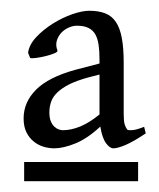

<svg xmlns="http://www.w3.org/2000/svg" viewBox="-20 -623 296 357"><path d="M251 -375Q228.5 -359.9 213.6 -353.5Q198.7 -347.2 190.9 -347.2Q184.1 -347.2 177 -356.9Q169.9 -366.7 166.5 -387.7Q143.1 -365.7 120.4 -356.4Q97.7 -347.2 81.1 -347.2Q71.3 -347.2 61.3 -350.1Q51.3 -353 43 -359.6Q34.7 -366.2 29.3 -376.7Q23.9 -387.2 23.9 -402.8Q23.9 -433.1 47.1 -456.3Q70.3 -479.5 120.1 -493.2L165 -504.9V-513.2Q165 -528.3 163.3 -539.8Q161.6 -551.3 157.2 -559.1Q152.8 -566.9 144.5 -571Q136.2 -575.2 123 -575.2Q115.7 -575.2 107.9 -571.8Q100.1 -568.4 94.2 -562.3Q88.4 -556.2 85.7 -547.6Q83 -539.1 86.9 -528.8Q87.4 -526.4 80.8 -523.7Q74.2 -521 65.4 -518.8Q56.6 -516.6 48.1 -515.4Q39.6 -514.2 36.1 -515.1L32.2 -524.9Q34.2 -540 47.6 -554.2Q61 -568.4 78.6 -579.3Q96.2 -590.3 114.7 -596.7Q133.3 -603 146 -603Q163.6 -603 175.8 -598.1Q188 -593.3 195.6 -582Q203.1 -570.8 206.5 -552.2Q210 -533.7 210 -506.8V-411.1Q210 -397.5 211.9 -391.4Q213.9 -385.3 216.8 -381.8Q219.2 -380.4 226.8 -381.1Q234.4 -381.8 248 -387.2ZM24.9 -286.1V-321.8H236.8V-286.1ZM165 -410.2V-484.4L144 -479Q122.6 -473.1 108.6 -466.1Q94.7 -459 86.4 -450.9Q78.1 -442.9 75 -433.6Q71.8 -424.3 71.8 -414.1Q71.8 -403.8 74.5 -397.5Q77.1 -391.1 81.1 -387.5Q85 -383.8 89.4 -382.3Q93.8 -380.9 97.2 -380.9Q112.3 -380.9 129.4 -387.9Q146.5 -395 165 -410.2Z"/></svg>

Font: Gentium Kaktovik
Style: Regular
Weight: 400
Designer: J. Victor Gaultney and Annie Olsen
Foundry: SIL International
Version: Version 1.102; 2013; Maintenance release